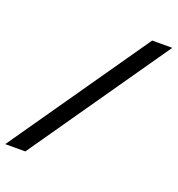

<svg xmlns="http://www.w3.org/2000/svg" viewBox="-165 -803 841 908"><g transform="rotate(20 255.0 -349.0)"><path d="M-38.5 0 447 -698H548L62.5 0Z"/></g></svg>

Font: Newsreader 9pt SemiBold
Style: Italic
Weight: 600
Italic angle: -17°
Designer: Hugues Gentile
Foundry: Production Type
Version: Version 1.003